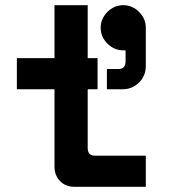

<svg xmlns="http://www.w3.org/2000/svg" viewBox="-20 -720 652 740"><path d="M267 0Q233 0 211.5 -22Q190 -44 190 -78V-376H45V-496H190V-700H318V-496H356V-376H318V-150Q318 -120 345 -120H542V0ZM392 -376V-454H437Q464 -454 464 -484V-526H455Q420 -526 394 -552Q368 -578 368 -613Q368 -648 394 -674Q420 -700 455 -700Q490 -700 516 -674Q542 -648 542 -613V-466Q542 -428 516 -402Q490 -376 452 -376Z"/></svg>

Font: Space Mono
Style: Bold
Weight: 700
Monospace: yes
Designer: Colophon Foundry + Benjamin Critton
Foundry: Colophon Foundry & Benjamin Critton
Version: Version 1.003; ttfautohint (v1.8.4.7-5d5b)